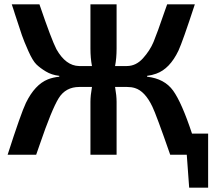

<svg xmlns="http://www.w3.org/2000/svg" viewBox="-20 -710 977 881"><path d="M861 -97H935V151H848L837 0H761Q697 -184 679 -221Q645 -292 599 -306Q583 -311 563 -311H508Q515 -271 515 -243V0H395V-243Q395 -271 402 -311H344Q281 -311 249 -259Q217 -207 162 -46Q152 -16 146 0H15Q76 -190 99 -238Q140 -322 200 -346Q223 -355 252 -358V-362Q217 -366 190.5 -382Q164 -398 147 -414.5Q130 -431 110 -476Q90 -521 80.5 -548.5Q71 -576 48 -647Q45 -656 43.5 -661.5Q42 -667 39 -675Q36 -683 34 -690H161Q217 -526 239 -484Q282 -408 343 -407H402Q395 -443 395 -487V-690H515V-487Q515 -443 508 -407H562Q604 -407 636 -442.5Q668 -478 684.5 -517.5Q701 -557 737 -662Q744 -680 747 -690H874Q818 -519 799 -478Q759 -394 697 -372Q678 -365 655 -362V-358Q735 -349 774.5 -294Q814 -239 861 -97Z"/></svg>

Font: Exo 2 Semi Bold
Style: Regular
Weight: 600
Designer: Natanael Gama
Version: Version 1.001;PS 001.001;hotconv 1.0.88;makeotf.lib2.5.64775